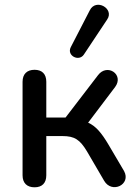

<svg xmlns="http://www.w3.org/2000/svg" viewBox="-20 -790 581 817"><path d="M436 -707C468 -753 388 -799 362 -746L281 -589C263 -553 316 -526 337 -558ZM127 7C159 7 177 -11 177 -44V-211H246C297 -211 320 -196 350 -146L423 -21C456 36 539 -5 508 -62L442 -174C412 -225 387 -254 355 -268L470 -420C509 -473 436 -522 397 -470L259 -290H177V-442C177 -475 159 -493 127 -493C95 -493 76 -475 76 -442V-44C76 -11 95 7 127 7Z"/></svg>

Font: Nunito SemiBold
Style: Regular
Weight: 600
Designer: Vernon Adams
Foundry: Vernon Adams
Version: Version 3.602